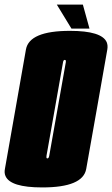

<svg xmlns="http://www.w3.org/2000/svg" viewBox="-54 -816 490 840"><path d="M131 4Q-9 4 -30 -46Q-36 -59.5 -32.5 -77Q-18.5 -158 13.5 -338Q45 -518 59.5 -599.5Q74 -681 252 -681Q391.5 -681 413 -631Q418.5 -617 415.5 -599.5Q401 -518 369.5 -338Q337.5 -158 323.2 -77Q309 4 131 4ZM153.5 -123Q159.5 -123 161.5 -135Q163.5 -147 197.5 -338Q232 -534 234 -544Q235 -551 232.5 -553Q231 -554 229.5 -554Q223.5 -554 221.8 -544Q220 -534 185.5 -338Q151.5 -147 149.5 -135Q148 -126 151 -123.5Q152 -123 153.5 -123ZM258.5 -691 194.5 -796H308.5L337.5 -691Z"/></svg>

Font: Anybody UltraCondensed Black
Style: Italic
Weight: 900
Width: 1
Italic angle: -10°
Designer: Tyler Finck
Foundry: Etcetera Type Company
Version: Version 1.010; ttfautohint (v1.8.3) -l 8 -r 50 -G 200 -x 14 